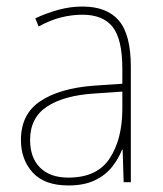

<svg xmlns="http://www.w3.org/2000/svg" viewBox="-20 -557 498 587"><path d="M232 -537Q307 -537 343.5 -494Q380 -451 380 -353V0H358L355 -99H353Q342 -71 322 -46Q302 -21 269.5 -5.5Q237 10 189 10Q116 10 80 -29.5Q44 -69 44 -129Q44 -208 103 -247.5Q162 -287 266 -295L354 -301V-347Q354 -437 324.5 -474.5Q295 -512 232 -512Q200 -512 167.5 -504Q135 -496 98 -476L88 -501Q122 -517 158.5 -527Q195 -537 232 -537ZM267 -271Q175 -265 123.5 -231Q72 -197 72 -129Q72 -75 102.5 -44.5Q133 -14 189 -14Q276 -14 314.5 -71.5Q353 -129 354 -220V-277Z"/></svg>

Font: Noto Sans Khmer UI SemiCondensed Thin
Style: Regular
Weight: 100
Width: 4
Designer: Danh Hong and the Monotype Design Team
Foundry: Monotype Imaging Inc.
Version: Version 2.002; ttfautohint (v1.8.4.7-5d5b)